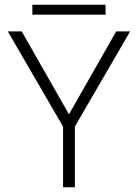

<svg xmlns="http://www.w3.org/2000/svg" viewBox="-20 -793 584 813"><path d="M427 -773V-731H117V-773ZM531 -660 297 -257V0H247V-257L13 -660H72L272 -309L472 -660Z"/></svg>

Font: Elaine Sans Light
Style: Regular
Weight: 300
Designer: Wei Huang
Foundry: Wei Huang
Version: Version 2.001;December 24, 2019;FontCreator 12.0.0.2547 64-b